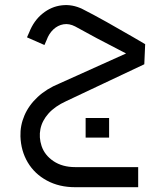

<svg xmlns="http://www.w3.org/2000/svg" viewBox="-20 -487 644 772"><path d="M218.7 -151.2Q167 -130.1 131.4 -96.9Q95.8 -63.7 78.3 -22.9Q60.8 17.9 62.2 61.3Q64.1 119.6 91.6 166Q119.2 212.4 168.6 239Q217.9 265.7 282.1 265.7H535.6V184.9H282.1Q230.9 184.9 195.2 161Q159.6 137.1 147.2 100.1Q135.8 65.6 142.5 31.9Q149.3 -1.8 175 -30.6Q200.7 -59.5 246.3 -80.4L560.2 -228.6L563.7 -309.4Q563.7 -309.4 514.7 -338.1Q465.8 -366.7 409.8 -398Q353.9 -429.3 312 -450.4Q271 -470.6 228.5 -465.6Q186 -460.7 151 -432.3Q115.9 -404 97.3 -356.6L88.5 -336.9L158.7 -306L167.5 -326.2Q176.7 -351.7 194.5 -368.6Q212.4 -385.4 235.3 -389.3Q258.2 -393.1 282 -380.8Q371 -331.4 453 -289.7Q475.1 -277.8 486.9 -272ZM418.7 66.2Q418.7 42.4 418.7 26.7Q418.7 10.9 418.7 -12.5Q396.6 -12.5 382.9 -12.5Q369.2 -12.5 354.4 -12.5Q342.7 -12.5 324.3 -12.5Q324.3 10.9 324.3 26.7Q324.3 42.4 324.3 66.2Q324.3 66.2 341.8 66.2Q359.3 66.2 388.1 66.2Q388.1 66.2 418.7 66.2Z"/></svg>

Font: Arad-VF Thin Dots1
Style: Regular
Weight: 100
Designer: Mohammad Darvishi
Version: Version 1.000;August 30, 2024;FontCreator 15.0.0.2992 64-bit